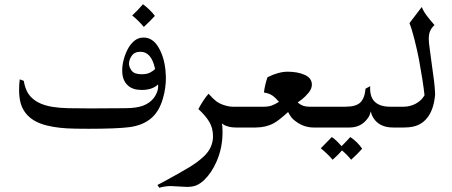

<svg xmlns="http://www.w3.org/2000/svg" viewBox="-20 -601 2131 905"><path d="M760 -269Q762 -247 762 -236Q762 -185 748 -137Q729 -71 687 -39Q648 -9 588.5 -1.5Q529 6 397 6Q328 6 295 4Q262 2 232 -3Q165 -14 127.5 -42Q90 -70 77 -116Q70 -143 70 -178Q70 -202 73 -227L92 -220Q98 -184 113 -160Q146 -110 229 -97Q262 -92 301 -91Q340 -90 407 -90L569 -91Q623 -91 654.5 -103Q686 -115 704 -138Q715 -152 721 -169Q727 -186 725 -203Q698 -177 648 -177Q606 -177 583 -198Q556 -222 556 -269Q556 -294 563.5 -321.5Q571 -349 583 -371Q594 -392 612.5 -408Q631 -424 657 -424Q700 -424 727 -378Q754 -332 760 -269ZM642 -357Q614 -357 601 -338Q588 -319 588 -301Q588 -285 600.5 -268Q613 -251 648 -251Q672 -251 687.5 -259Q703 -267 711 -276Q694 -357 642 -357ZM710 -526Q690 -504 658 -474Q631 -506 603 -528Q629 -552 654 -581Q670 -569 685.5 -554Q701 -539 710 -526Z M999 -124Q1015 -112 1037.5 -105Q1060 -98 1078 -98H1157V0H1091Q1072 0 1057.5 -4Q1043 -8 1035.5 -12.5Q1028 -17 1026 -19Q1027 -16 1028 -5Q1029 6 1029 22Q1029 97 1000 162Q977 214 943 247Q925 264 907 272Q889 280 861 280Q851 280 823 278Q797 276 785 276Q759 276 731 284L722 271L756 253Q828 214 871 188Q914 162 942 135Q984 95 984 41Q984 3 966.5 -26.5Q949 -56 915 -87Q939 -132 963 -159Q986 -134 999 -124Z M1572 0H1458Q1415 0 1378 -26Q1363 -36 1354.5 -46.5Q1346 -57 1338 -73Q1293 -32 1270 -20Q1233 0 1185 0H1135Q1115 0 1101 -14.5Q1087 -29 1087 -49Q1087 -65 1100 -81.5Q1113 -98 1135 -98H1223Q1245 -98 1260.5 -103.5Q1276 -109 1295 -121Q1278 -141 1263.5 -151Q1249 -161 1224 -165Q1229 -204 1241 -237Q1293 -263 1336 -263Q1383 -263 1416.5 -248Q1450 -233 1450 -202Q1450 -183 1435 -164.5Q1420 -146 1404 -133.5Q1388 -121 1383 -118Q1396 -107 1408.5 -102.5Q1421 -98 1439 -98H1572Z M1687 100Q1668 122 1635 152Q1616 128 1592 108Q1576 127 1548 152Q1522 122 1492 98Q1530 60 1544 45Q1563 57 1590 88Q1620 58 1631 45Q1647 55 1662.5 70.5Q1678 86 1687 100Z M1743 -125Q1767 -98 1819 -98H1873V0H1833Q1778 0 1749 -33Q1731 -54 1728 -76Q1727 -74 1723 -61Q1719 -48 1703 -31Q1674 0 1627 0H1551Q1531 0 1516.5 -14.5Q1502 -29 1502 -50Q1502 -70 1516.5 -84Q1531 -98 1551 -98H1608Q1658 -98 1678.5 -118Q1699 -138 1703 -183L1725 -195Q1722 -149 1743 -125Z M2001 -417 2002 -399 2005 -375Q2011 -328 2012 -322Q2022 -252 2026 -218.5Q2030 -185 2031 -157Q2026 -93 2000 -54Q1972 -13 1926 -4Q1910 0 1884 0H1852Q1831 0 1817 -13Q1803 -26 1803 -48Q1803 -68 1815.5 -83Q1828 -98 1852 -98H1883Q1913 -98 1940 -112.5Q1967 -127 1981 -152Q1974 -217 1955 -320Q1946 -366 1933.5 -415.5Q1921 -465 1910 -492L1968 -568Q1976 -548 1990.5 -528.5Q2005 -509 2028 -483Q2014 -470 2007.5 -455Q2001 -440 2001 -417Z"/></svg>

Font: Mirza
Style: Regular
Weight: 400
Designer: Arabic design by Kourosh Beigpour, Latin design by Eduardo Tunni, engineering by Lasse Fister
Version: Version 1.000